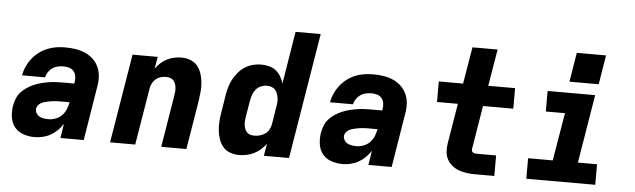

<svg xmlns="http://www.w3.org/2000/svg" viewBox="-48 -933 3696 1118"><g transform="rotate(5 1800.0 -374.0)"><path d="M180 8Q146 8 115 -2.5Q84 -13 64 -37Q44 -61 39 -94Q34 -127 39 -161Q43 -183 51 -204Q59 -225 74 -242Q89 -259 108.5 -272Q128 -285 149 -294Q170 -303 191.5 -308.5Q213 -314 234.5 -317.5Q256 -321 277 -322Q298 -323 319 -323H384L385 -331Q388 -348 385.5 -365Q383 -382 373 -394.5Q363 -407 346.5 -412Q330 -417 313 -417Q297 -417 280 -413.5Q263 -410 248.5 -400Q234 -390 224 -375Q214 -360 211 -344H76Q81 -370 92 -395Q103 -420 120.5 -442.5Q138 -465 160.5 -482Q183 -499 208.5 -509.5Q234 -520 260.5 -524Q287 -528 313 -528Q344 -528 373.5 -523.5Q403 -519 429.5 -507.5Q456 -496 477 -476Q498 -456 509.5 -430Q521 -404 522.5 -373.5Q524 -343 518 -313L467 0H331L344 -84Q331 -63 312.5 -45Q294 -27 272.5 -15Q251 -3 227 2.5Q203 8 180 8ZM253 -103Q273 -103 294 -111Q315 -119 330.5 -135Q346 -151 354 -171.5Q362 -192 366 -212H319Q310 -212 300 -212Q290 -212 280 -211Q270 -210 260 -208.5Q250 -207 239.5 -205Q229 -203 219.5 -200Q210 -197 200.5 -192Q191 -187 184 -178.5Q177 -170 175 -160Q173 -146 179.5 -133.5Q186 -121 198 -114Q210 -107 224 -105Q238 -103 253 -103Z M621 0 707 -520H854L842 -450Q855 -468 872 -483.5Q889 -499 909 -509Q929 -519 950.5 -523.5Q972 -528 993 -528Q1020 -528 1045 -518.5Q1070 -509 1086 -489.5Q1102 -470 1110 -445Q1118 -420 1120.5 -393.5Q1123 -367 1120.5 -339.5Q1118 -312 1114 -285L1067 0H920Q932 -76 945 -152Q958 -228 970 -304Q972 -316 973 -328Q974 -340 972.5 -352Q971 -364 967 -374.5Q963 -385 955.5 -393Q948 -401 936.5 -404.5Q925 -408 913 -408Q898 -408 882 -403.5Q866 -399 853 -388Q840 -377 832.5 -362Q825 -347 823 -332L768 0Z M1376 8Q1348 8 1323 -1Q1298 -10 1281.5 -29.5Q1265 -49 1256.5 -74Q1248 -99 1245.5 -125.5Q1243 -152 1245 -180Q1247 -208 1252 -235L1268 -335Q1272 -359 1279 -382.5Q1286 -406 1298 -428Q1310 -450 1327 -469.5Q1344 -489 1365.5 -502.5Q1387 -516 1411.5 -522Q1436 -528 1459 -528Q1483 -528 1505.5 -522Q1528 -516 1545 -502.5Q1562 -489 1573.5 -469.5Q1585 -450 1591 -428L1641 -735H1788L1667 0H1520L1532 -71Q1518 -52 1500 -36.5Q1482 -21 1461.5 -11Q1441 -1 1419 3.5Q1397 8 1376 8ZM1455 -112Q1471 -112 1487.5 -116.5Q1504 -121 1518 -131Q1532 -141 1540 -156.5Q1548 -172 1551 -188L1567 -288Q1570 -302 1571 -316Q1572 -330 1570 -343Q1568 -356 1563.5 -368.5Q1559 -381 1550 -390.5Q1541 -400 1528 -404Q1515 -408 1501 -408Q1484 -408 1467.5 -401Q1451 -394 1439 -380Q1427 -366 1421 -349Q1415 -332 1412 -316L1395 -216Q1393 -203 1392.5 -191Q1392 -179 1393.5 -167Q1395 -155 1399.5 -144.5Q1404 -134 1412 -126Q1420 -118 1431.5 -115Q1443 -112 1455 -112Z M1980 8Q1946 8 1915 -2.5Q1884 -13 1864 -37Q1844 -61 1839 -94Q1834 -127 1839 -161Q1843 -183 1851 -204Q1859 -225 1874 -242Q1889 -259 1908.5 -272Q1928 -285 1949 -294Q1970 -303 1991.5 -308.5Q2013 -314 2034.5 -317.5Q2056 -321 2077 -322Q2098 -323 2119 -323H2184L2185 -331Q2188 -348 2185.5 -365Q2183 -382 2173 -394.5Q2163 -407 2146.5 -412Q2130 -417 2113 -417Q2097 -417 2080 -413.5Q2063 -410 2048.5 -400Q2034 -390 2024 -375Q2014 -360 2011 -344H1876Q1881 -370 1892 -395Q1903 -420 1920.5 -442.5Q1938 -465 1960.5 -482Q1983 -499 2008.5 -509.5Q2034 -520 2060.5 -524Q2087 -528 2113 -528Q2144 -528 2173.5 -523.5Q2203 -519 2229.5 -507.5Q2256 -496 2277 -476Q2298 -456 2309.5 -430Q2321 -404 2322.5 -373.5Q2324 -343 2318 -313L2267 0H2131L2144 -84Q2131 -63 2112.5 -45Q2094 -27 2072.5 -15Q2051 -3 2027 2.5Q2003 8 1980 8ZM2053 -103Q2073 -103 2094 -111Q2115 -119 2130.5 -135Q2146 -151 2154 -171.5Q2162 -192 2166 -212H2119Q2110 -212 2100 -212Q2090 -212 2080 -211Q2070 -210 2060 -208.5Q2050 -207 2039.5 -205Q2029 -203 2019.5 -200Q2010 -197 2000.5 -192Q1991 -187 1984 -178.5Q1977 -170 1975 -160Q1973 -146 1979.5 -133.5Q1986 -121 1998 -114Q2010 -107 2024 -105Q2038 -103 2053 -103Z M2755 0Q2730 0 2706 -3Q2682 -6 2660 -14Q2638 -22 2620 -36.5Q2602 -51 2591 -71Q2580 -91 2578 -115.5Q2576 -140 2580 -165L2619 -400H2497V-520H2639L2675 -735H2822L2786 -520H2943V-400H2766L2724 -145Q2723 -139 2725 -133.5Q2727 -128 2732 -125Q2737 -122 2743 -121Q2749 -120 2755 -120H2867V0Z M3054 0V-120H3198L3245 -400H3133V-520H3411L3345 -120H3457V0ZM3255 -585 3283 -756H3454L3426 -585Z"/></g></svg>

Font: Iosevka SS04 Heavy Extended
Style: Italic
Weight: 900
Width: 7
Italic angle: -9°
Monospace: yes
Designer: Belleve Invis
Foundry: Belleve Invis
Version: Version 19.0.0; ttfautohint (v1.8.4)